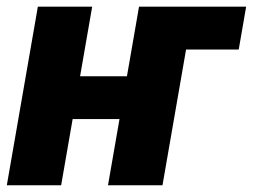

<svg xmlns="http://www.w3.org/2000/svg" viewBox="-29 -548 748 568"><path d="M699.2 -528.3 677.2 -401.4H482.9L506.8 -528.3ZM405.8 -322.3 383.3 -195.8H126.5L148.9 -322.3ZM243.7 -528.3 151.9 0H-8.8L83 -528.3ZM543.5 -528.3 451.7 0H290.5L382.3 -528.3Z"/></svg>

Font: Roboto Black
Style: Italic
Weight: 900
Italic angle: -12°
Designer: Christian Robertson
Foundry: Google
Version: Version 3.0; 2020